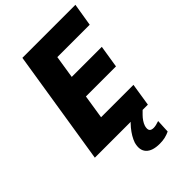

<svg xmlns="http://www.w3.org/2000/svg" viewBox="-267 -803 1111 1111"><g transform="rotate(-45 288.5 -248.0)"><path d="M31 0 143 -705H577L554 -565H289L267 -425H513L491 -287H245L222 -140H487L465 0ZM354 209Q294 209 268 181Q242 153 256 102Q269 64 301.5 24.5Q334 -15 383 -45L422 0Q413 9 401.5 20.5Q390 32 380.5 46Q371 60 366 75Q360 98 367 108.5Q374 119 394 119Q403 119 414 116.5Q425 114 440 109L436 191Q417 200 397.5 204.5Q378 209 354 209Z"/></g></svg>

Font: Nunito Sans 7pt Condensed Black
Style: Italic
Weight: 900
Width: 3
Italic angle: -9°
Designer: Vernon Adams
Foundry: Vernon Adams
Version: Version 3.101;gftools[0.9.27]